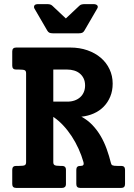

<svg xmlns="http://www.w3.org/2000/svg" viewBox="-20 -921 658 941"><path d="M397 -502Q397 -522 389.9 -536.6Q382.8 -551.3 370.8 -561Q358.9 -570.8 343 -575.4Q327.1 -580.1 310.1 -580.1H241.2V-422.9H310.1Q329.6 -422.9 345.5 -428.5Q361.3 -434.1 372.8 -444.3Q384.3 -454.6 390.6 -469.2Q397 -483.9 397 -502ZM592.8 -19Q592.8 0 574.2 0H373Q354 0 354 -19V-88.9Q354 -107.9 373 -107.9H376Q394 -107.9 389.2 -126Q379.9 -159.2 365 -191.9Q350.1 -224.6 331.1 -253.7Q312 -282.7 289.1 -307.1Q266.1 -331.5 241.2 -348.1V-126Q241.2 -115.2 248 -111.6Q254.9 -107.9 274.9 -107.9H284.2Q293 -107.9 298.1 -103.3Q303.2 -98.6 303.2 -88.9V-19Q303.2 -9.3 298.1 -4.6Q293 0 284.2 0H59.1Q40 0 40 -19V-88.9Q40 -107.9 59.1 -107.9H74.2Q95.7 -107.9 101.8 -111.6Q107.9 -115.2 107.9 -126V-562Q107.9 -572.8 101.8 -576.4Q95.7 -580.1 74.2 -580.1H59.1Q40 -580.1 40 -599.1V-668.9Q40 -688 59.1 -688H324.2Q370.1 -688 408.4 -674.6Q446.8 -661.1 474.1 -637.7Q501.5 -614.3 516.8 -581.8Q532.2 -549.3 532.2 -511.2Q532.2 -476.1 520.5 -447.8Q508.8 -419.4 488.3 -398.4Q467.8 -377.4 439.7 -365Q411.6 -352.5 378.9 -349.1Q409.7 -332.5 432.9 -308.1Q456.1 -283.7 473.4 -254.2Q490.7 -224.6 502.9 -190.7Q515.1 -156.7 523.9 -121.1Q524.9 -117.7 526.4 -115Q527.8 -112.3 531.2 -110.8Q534.7 -109.4 540.3 -108.6Q545.9 -107.9 555.2 -107.9H574.2Q592.8 -107.9 592.8 -88.9ZM394 -771.5Q389.6 -763.7 383.5 -760.7Q377.4 -757.8 366.7 -757.8H238.8Q228 -757.8 221.9 -760.7Q215.8 -763.7 211.4 -771.5L148.4 -879.9Q145 -886.7 148.4 -893.8Q151.9 -900.9 168.5 -900.9H208Q217.8 -900.9 224.6 -899.4Q231.4 -897.9 236.8 -892.6L302.7 -830.6L368.7 -892.6Q374 -897.9 381.1 -899.4Q388.2 -900.9 397.9 -900.9H437Q445.3 -900.9 450.2 -898.9Q455.1 -897 457.3 -893.8Q459.5 -890.6 459.2 -887Q459 -883.3 457 -879.9Z"/></svg>

Font: New Telegraph
Style: Bold
Weight: 700
Designer: Frank Baranowski
Foundry: Frank Baranowski
Version: Version 3.001